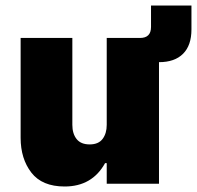

<svg xmlns="http://www.w3.org/2000/svg" viewBox="-20 -668 716 698"><path d="M529 -648H676V-561Q676 -503 645.5 -472.5Q615 -442 558 -442V0H368V-75H362Q315 10 215 10Q133 10 94 -40.5Q55 -91 55 -167V-530H243V-214Q243 -182 258.5 -162.5Q274 -143 306 -143Q338 -143 353 -163Q368 -183 368 -214V-530H489Q529 -530 529 -570Z"/></svg>

Font: Be Vietnam Black
Style: Regular
Weight: 900
Designer: Lam Bao; Tony Le; Vietanh Nguyen
Foundry: Yellow Type Foundry
Version: Version 5.000